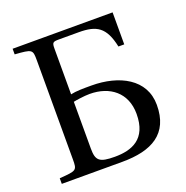

<svg xmlns="http://www.w3.org/2000/svg" viewBox="-119 -759 840 868"><g transform="rotate(-20 301.5 -325.0)"><path d="M33 0H324C467 0 559 -50 559 -189C559 -313 444 -372 311 -372C270 -372 238 -372 211 -366V-584C211 -615 214 -618 245 -618H339C425 -618 465 -595 486 -496H514V-650H33V-623C116 -617 118 -616 118 -563V-87C118 -34 116 -33 33 -27ZM211 -105V-330C224 -333 264 -339 290 -339C387 -339 459 -284 459 -182C459 -60 382 -33 301 -33C226 -33 211 -47 211 -105Z"/></g></svg>

Font: erewhon
Style: Regular
Weight: 400
Version: Version 1.0.0